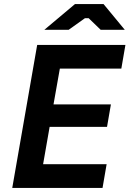

<svg xmlns="http://www.w3.org/2000/svg" viewBox="-20 -920 634 940"><path d="M40 0H482L502 -116H191L223 -299H504L523 -409H242L273 -584H574L594 -700H162ZM197 -774H316L396 -831H414L473 -774H591L487 -900H347Z"/></svg>

Font: Fixel Display SemiBold
Style: Italic
Weight: 600
Italic angle: -10°
Designer: AlfaBravo + MacPaw
Foundry: Kyrylo Tkachov, Marchela Mozhyna, Serhii Makarenko, Maria Weinstein, Zakhar Kryvoshyya
Version: Version 1.210;Glyphs 3.2 (3217)